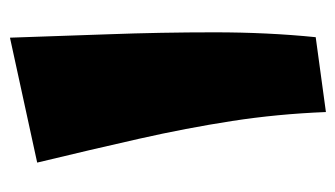

<svg xmlns="http://www.w3.org/2000/svg" viewBox="-168 -522 690 395"><g transform="rotate(-90 177.5 -325.0)"><path d="M144 0Q140 -100 125.5 -193.5Q111 -287 89 -384.5Q67 -482 40 -594L297 -650Q300 -556 304 -447.5Q308 -339 308 -229.5Q308 -120 298 -21Z"/></g></svg>

Font: Marhey Light
Style: Regular
Weight: 300
Designer: Nur Syamsi & Bustanul Arifin
Foundry: Namelatype
Version: Version 1.000